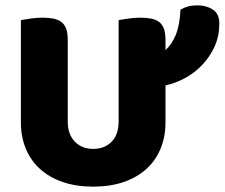

<svg xmlns="http://www.w3.org/2000/svg" viewBox="-20 -681 839 717"><path d="M598 -494Q623 -517 637 -552Q651 -587 654 -645Q668 -653 682.5 -657Q697 -661 718 -661Q750 -661 774.5 -645.5Q799 -630 799 -593Q799 -546 781.5 -507.5Q764 -469 735.5 -439Q707 -409 671 -389.5Q635 -370 598 -362V-224Q598 -170 579.5 -125.5Q561 -81 526 -49.5Q491 -18 441 -1Q391 16 328 16Q265 16 215 -1Q165 -18 130 -49.5Q95 -81 76.5 -125.5Q58 -170 58 -224V-606Q69 -608 93 -611.5Q117 -615 139 -615Q162 -615 179.5 -611.5Q197 -608 209 -599Q221 -590 227 -574Q233 -558 233 -532V-227Q233 -179 259.5 -152Q286 -125 328 -125Q371 -125 397 -152Q423 -179 423 -227V-606Q434 -608 458 -611.5Q482 -615 504 -615Q527 -615 544.5 -611.5Q562 -608 574 -599Q586 -590 592 -574Q598 -558 598 -532Z"/></svg>

Font: Baloo Bhai
Style: Regular
Weight: 400
Designer: Supriya Tembe, Noopur Datye and Ek Type
Foundry: Ek Type
Version: Version 1.100;PS 1.000;hotconv 1.0.88;makeotf.lib2.5.647800;